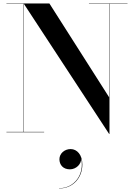

<svg xmlns="http://www.w3.org/2000/svg" viewBox="-20 -770 780 1118"><path d="M17.5 -2V0H237V-2H118.5V-748.5L615.5 10H617.5V-748H722.5V-750H498V-748H615.5V-203.5L267.5 -750H17.5V-748H116.5V-2ZM326 157C326 189.5 347 216 387 216C424 216 453.5 185 453 154C472 242 416 326 324 326V327.5C409 327.5 459.5 261 459.5 188C459.5 131.5 428.5 98 391.5 98C355 98 326 124.5 326 157Z"/></svg>

Font: Bodoni* 96pt Medium
Style: Regular
Weight: 500
Version: Version 2.3